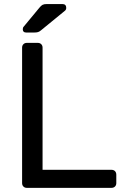

<svg xmlns="http://www.w3.org/2000/svg" viewBox="-20 -907 603 927"><path d="M109.6 0Q99.4 0 93.1 -6.4Q86.7 -12.7 86.7 -22.9V-677.1Q86.7 -687.3 93.1 -693.6Q99.4 -700 109.6 -700H162.6Q172.7 -700 179.1 -693.6Q185.5 -687.3 185.5 -677.1V-87.2H517.7Q528.7 -87.2 535.1 -80.8Q541.5 -74.4 541.5 -63.4V-22.9Q541.5 -12.7 535.1 -6.4Q528.7 0 517.7 0ZM106 -750Q90 -750 90 -766Q90 -774 95 -779L169.8 -869.3Q178.4 -879.9 185.5 -883.7Q192.6 -887.5 206.8 -887.5H280.9Q299.9 -887.5 299.9 -868.3Q299.9 -861.3 294.9 -856.3L178.8 -761.3Q170.8 -754.3 163.8 -752.2Q156.9 -750 145.7 -750Z"/></svg>

Font: Rubik Light
Style: Regular
Weight: 300
Designer: Hubert and Fischer
Foundry: Hubert and Fischer
Version: Version 2.300;gftools[0.9.30]